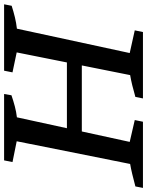

<svg xmlns="http://www.w3.org/2000/svg" viewBox="78 -788 701 914"><g transform="rotate(90 428.0 -330.5)"><path d="M418 0 424 -35Q450 -44 476.5 -51Q503 -58 529 -61L646 -598L542 -622L550 -661H865L858 -625Q824 -616 799 -610Q774 -604 751 -600L643 -60L742 -40L734 0ZM-9 0 -2 -36Q26 -45 53 -51.5Q80 -58 107 -61L223 -598L115 -622L123 -661H439L432 -625Q401 -616 376 -610Q351 -604 328 -600L220 -60L315 -40L307 0ZM215 -299 229 -370H652L638 -299Z"/></g></svg>

Font: Piazzolla Thin SemiBold
Style: Italic
Weight: 600
Italic angle: -11.3°
Version: Version 2.005